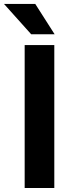

<svg xmlns="http://www.w3.org/2000/svg" viewBox="-50 -935 362 955"><path d="M220.1 0H72.7V-710.9H220.1ZM221.8 -764.4H105.3L-30 -915.3H125.5Z"/></svg>

Font: Heebo
Style: Regular
Weight: 400
Designer: Oded Ezer
Foundry: Ezer Type House
Version: Version 3.100